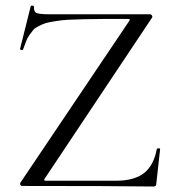

<svg xmlns="http://www.w3.org/2000/svg" viewBox="-20 -677 635 699"><path d="M55 -13 450 -600Q453 -605 452.5 -606.5Q452 -608 445 -608Q388 -608 356 -608Q324 -608 285 -607Q246 -606 226.5 -605Q207 -604 182 -600Q157 -596 147 -593Q137 -590 122 -582.5Q107 -575 101.5 -568.5Q96 -562 87.5 -550Q79 -538 75 -526.5Q71 -515 64 -497Q63 -493 55 -496Q52 -497 53 -499L92 -655Q93 -656 96 -656.5Q99 -657 101.5 -655.5Q104 -654 104 -653Q102 -635 112.5 -630Q123 -625 161 -625H526Q531 -625 533.5 -620Q536 -615 533 -612L143 -27Q140 -22 141 -20.5Q142 -19 148 -19H402Q469 -19 504.5 -47Q540 -75 551 -135Q552 -137 557.5 -137Q563 -137 563 -135L549 -8Q549 2 539 2Q391 0 61 0Q56 0 54 -4.5Q52 -9 55 -13Z"/></svg>

Font: Cormorant
Style: Regular
Weight: 400
Designer: Christian Thalmann (Catharsis Fonts)
Version: Version 1.000;PS 001.000;hotconv 1.0.70;makeotf.lib2.5.58329